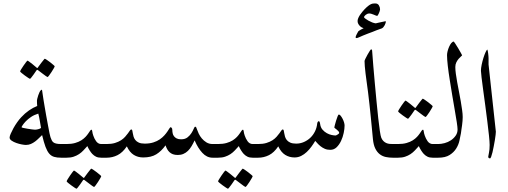

<svg xmlns="http://www.w3.org/2000/svg" viewBox="-20 -929 2993 1131"><path d="M364.3 0H340.3Q315.9 0 299.1 -4.9Q282.2 -9.8 270 -23.9Q257.8 -38.1 248 -64.2Q238.3 -90.3 228 -133.3Q218.3 -124.5 208.5 -114.5Q198.7 -104.5 187 -95.7Q175.3 -86.9 162.1 -81.1Q148.9 -75.2 132.3 -75.2Q124.5 -75.2 108.4 -78.1Q92.3 -81.1 76.4 -86.7Q60.5 -92.3 48.6 -100.3Q36.6 -108.4 36.6 -118.7Q36.6 -126.5 43.2 -141.6Q49.8 -156.7 59.3 -174.1Q68.8 -191.4 81.1 -208.7Q93.3 -226.1 105 -238.3Q126.5 -261.7 150.9 -278.6Q175.3 -295.4 199.2 -304.7Q198.7 -310.5 198.2 -316.7Q197.8 -322.8 197.8 -328.6V-337.4Q197.8 -341.8 199.2 -346.2Q205.1 -370.1 212.4 -385.3Q219.7 -400.4 227.1 -400.4Q227.5 -400.4 228.5 -393.3Q229.5 -386.2 231.4 -373.5Q233.4 -360.8 235.8 -344.2Q238.3 -327.6 241.7 -308.6Q246.1 -279.8 252 -248.8Q257.8 -217.8 262.7 -190.7Q267.6 -163.6 271.5 -144.5Q275.4 -125.5 277.3 -121.1Q281.2 -110.8 284.4 -103.5Q287.6 -96.2 293.7 -91.1Q299.8 -85.9 310.8 -83.3Q321.8 -80.6 340.3 -80.6H364.3Q376.5 -80.6 383.5 -76.9Q390.6 -73.2 394 -67.9Q397.5 -62.5 398.4 -55.4Q399.4 -48.3 399.4 -40.5Q399.4 -32.7 398.4 -25.6Q397.5 -18.6 394 -12.9Q390.6 -7.3 383.5 -3.7Q376.5 0 364.3 0ZM221.7 -175.3Q218.3 -193.4 214.6 -216.6Q210.9 -239.7 205.6 -259.8Q181.2 -252.4 162.8 -240Q144.5 -227.5 132.3 -214.8Q120.1 -202.1 113.5 -191.9Q106.9 -181.6 106.9 -179.7Q106.9 -177.7 117.7 -175.3Q128.4 -172.9 142.1 -170.7Q155.8 -168.5 168.7 -166.7Q181.6 -165 186 -165Q193.4 -165 203.9 -167.5Q214.4 -169.9 221.7 -175.3ZM302.2 -538.6Q302.2 -536.1 296.4 -525.9Q290.5 -515.6 283.2 -504.4Q275.9 -493.2 269 -484.1Q262.2 -475.1 259.8 -475.1Q258.3 -475.1 249.8 -481.2Q241.2 -487.3 231 -495.1Q219.2 -503.4 204.6 -515.1Q202.1 -517.6 199.7 -517.6Q197.8 -517.6 195.3 -515.1Q185.5 -501 177.7 -489.7Q170.4 -480 164.6 -472.4Q158.7 -464.8 156.7 -464.8Q154.8 -464.8 145.5 -470.9Q136.2 -477.1 125.7 -484.6Q115.2 -492.2 106.9 -499.3Q98.6 -506.3 98.6 -508.3Q98.6 -510.7 104.7 -521Q110.8 -531.2 118.7 -542.5Q126.5 -553.7 133.3 -562.7Q140.1 -571.8 141.1 -571.8Q144.5 -571.8 152.8 -565.2Q161.1 -558.6 170.4 -551.8Q181.2 -543.5 193.8 -532.2Q197.8 -528.3 199.7 -528.3Q201.7 -528.3 204.6 -533.7Q214.4 -547.4 222.7 -558.1Q230 -566.9 236.1 -575Q242.2 -583 243.7 -583Q245.6 -583 255.4 -576.7Q265.1 -570.3 275.4 -562.3Q285.6 -554.2 293.9 -547.1Q302.2 -540 302.2 -538.6Z M601.6 0H576.2Q558.1 0 545.9 -5.9Q533.7 -11.7 523.4 -22.5Q516.1 -30.3 507.8 -43.5Q499.5 -56.6 494.6 -68.4Q482.9 -55.7 471.4 -43.2Q460 -30.8 445.6 -21.2Q431.2 -11.7 413.6 -5.9Q396 0 372.1 0H348.1Q335.9 0 328.9 -3.7Q321.8 -7.3 318.4 -12.9Q314.9 -18.6 314 -25.6Q313 -32.7 313 -40.5Q313 -48.3 314 -55.4Q314.9 -62.5 318.4 -67.9Q321.8 -73.2 328.9 -76.9Q335.9 -80.6 348.1 -80.6H372.1Q400.9 -80.6 422.4 -86.7Q443.8 -92.8 459 -102.5Q474.1 -112.3 483.9 -122.8Q493.7 -133.3 500.2 -143.1Q506.8 -152.8 511 -158.9Q515.1 -165 518.6 -165Q522.5 -165 523.7 -154.1Q524.9 -143.1 529.8 -129.4Q532.2 -121.6 536.6 -113Q541 -104.5 546.4 -96.9Q551.8 -89.4 559.3 -85Q566.9 -80.6 576.2 -80.6H601.6Q613.8 -80.6 620.8 -76.9Q627.9 -73.2 631.6 -67.9Q635.3 -62.5 636.2 -55.4Q637.2 -48.3 637.2 -40.5Q637.2 -32.7 636.2 -25.6Q635.3 -18.6 631.6 -12.9Q627.9 -7.3 620.8 -3.7Q613.8 0 601.6 0ZM576.2 108.9Q576.2 111.3 570.3 121.6Q564.5 131.8 557.1 143.1Q549.8 154.3 543 163.3Q536.1 172.4 533.7 172.4Q532.2 172.4 523.7 166.3Q515.1 160.2 504.9 152.3Q493.2 144 478.5 132.3Q476.1 129.9 473.6 129.9Q471.7 129.9 469.2 132.3Q459.5 146.5 451.7 157.7Q444.3 167.5 438.5 175Q432.6 182.6 430.7 182.6Q428.7 182.6 419.4 176.5Q410.2 170.4 399.7 162.8Q389.2 155.3 380.9 148.2Q372.6 141.1 372.6 139.2Q372.6 136.7 378.7 126.5Q384.8 116.2 392.6 105Q400.4 93.8 407.2 84.7Q414.1 75.7 415 75.7Q418.5 75.7 426.8 82.3Q435.1 88.9 444.3 95.7Q455.1 104 467.8 115.2Q471.7 119.1 473.6 119.1Q475.6 119.1 478.5 113.8Q488.3 100.1 496.6 89.4Q503.9 80.6 510 72.5Q516.1 64.5 517.6 64.5Q519.5 64.5 529.3 70.8Q539.1 77.1 549.3 85.2Q559.6 93.3 567.9 100.3Q576.2 107.4 576.2 108.9Z M1256.3 0H1232.4Q1198.2 0 1171.9 -28.6Q1145.5 -57.1 1126.5 -102.1Q1117.7 -83.5 1108.4 -67.9Q1099.1 -52.2 1087.2 -40.5Q1075.2 -28.8 1060.5 -22.5Q1045.9 -16.1 1027.8 -16.1Q1010.3 -16.1 998.5 -20.5Q986.8 -24.9 978.5 -32.7Q970.2 -40.5 964.6 -50.8Q959 -61 955.1 -72.8Q930.7 -38.6 900.6 -20Q870.6 -1.5 823.2 -1.5Q792.5 -1.5 768.1 -16.6Q743.7 -31.7 727.1 -66.9Q702.6 -30.3 672.4 -15.1Q642.1 0 608.4 0H584.5Q572.3 0 565.2 -3.7Q558.1 -7.3 554.7 -12.9Q551.3 -18.6 550.3 -25.6Q549.3 -32.7 549.3 -40.5Q549.3 -48.3 550.3 -55.4Q551.3 -62.5 554.7 -67.9Q558.1 -73.2 565.2 -76.9Q572.3 -80.6 584.5 -80.6H608.4Q636.7 -80.6 657.5 -86.9Q678.2 -93.3 692.9 -102.8Q707.5 -112.3 717.3 -123.5Q727.1 -134.8 733.9 -144Q740.7 -153.3 745.1 -159.9Q749.5 -166.5 753.4 -166.5Q757.8 -166.5 759.3 -160.2Q760.7 -153.8 762.2 -144.5Q763.7 -135.3 766.6 -124.8Q769.5 -114.3 776.9 -104.7Q784.2 -95.2 797.4 -89.1Q810.5 -83 832.5 -83Q861.3 -83 883.5 -90.1Q905.8 -97.2 921.4 -108.2Q937 -119.1 948 -131.3Q959 -143.6 966.3 -154.5Q973.6 -165.5 978 -172.6Q982.4 -179.7 985.4 -179.7Q987.3 -179.7 991.2 -175.8Q995.1 -171.9 995.1 -162.6Q995.1 -153.8 997.1 -144Q999 -134.3 1004.9 -126.5Q1010.7 -118.7 1020.8 -113.5Q1030.8 -108.4 1046.9 -108.4Q1070.3 -108.4 1084.7 -119.9Q1099.1 -131.3 1107.9 -145.3Q1116.7 -159.2 1121.3 -170.9Q1126 -182.6 1129.9 -182.6Q1133.8 -182.6 1135.7 -179Q1137.7 -175.3 1140.1 -167.5Q1143.6 -156.7 1150.6 -141.8Q1157.7 -127 1168.9 -113.5Q1180.2 -100.1 1196 -90.3Q1211.9 -80.6 1232.4 -80.6H1256.3Q1268.6 -80.6 1275.6 -76.9Q1282.7 -73.2 1286.1 -67.9Q1289.6 -62.5 1290.5 -55.4Q1291.5 -48.3 1291.5 -40.5Q1291.5 -32.7 1290.5 -25.6Q1289.6 -18.6 1286.1 -12.9Q1282.7 -7.3 1275.6 -3.7Q1268.6 0 1256.3 0Z M1493.7 0H1468.3Q1450.2 0 1438 -5.9Q1425.8 -11.7 1415.5 -22.5Q1408.2 -30.3 1399.9 -43.5Q1391.6 -56.6 1386.7 -68.4Q1375 -55.7 1363.5 -43.2Q1352.1 -30.8 1337.6 -21.2Q1323.2 -11.7 1305.7 -5.9Q1288.1 0 1264.2 0H1240.2Q1228 0 1220.9 -3.7Q1213.9 -7.3 1210.4 -12.9Q1207 -18.6 1206.1 -25.6Q1205.1 -32.7 1205.1 -40.5Q1205.1 -48.3 1206.1 -55.4Q1207 -62.5 1210.4 -67.9Q1213.9 -73.2 1220.9 -76.9Q1228 -80.6 1240.2 -80.6H1264.2Q1293 -80.6 1314.5 -86.7Q1335.9 -92.8 1351.1 -102.5Q1366.2 -112.3 1376 -122.8Q1385.7 -133.3 1392.3 -143.1Q1398.9 -152.8 1403.1 -158.9Q1407.2 -165 1410.6 -165Q1414.6 -165 1415.8 -154.1Q1417 -143.1 1421.9 -129.4Q1424.3 -121.6 1428.7 -113Q1433.1 -104.5 1438.5 -96.9Q1443.8 -89.4 1451.4 -85Q1459 -80.6 1468.3 -80.6H1493.7Q1505.9 -80.6 1512.9 -76.9Q1520 -73.2 1523.7 -67.9Q1527.3 -62.5 1528.3 -55.4Q1529.3 -48.3 1529.3 -40.5Q1529.3 -32.7 1528.3 -25.6Q1527.3 -18.6 1523.7 -12.9Q1520 -7.3 1512.9 -3.7Q1505.9 0 1493.7 0ZM1468.3 108.9Q1468.3 111.3 1462.4 121.6Q1456.5 131.8 1449.2 143.1Q1441.9 154.3 1435.1 163.3Q1428.2 172.4 1425.8 172.4Q1424.3 172.4 1415.8 166.3Q1407.2 160.2 1397 152.3Q1385.3 144 1370.6 132.3Q1368.2 129.9 1365.7 129.9Q1363.8 129.9 1361.3 132.3Q1351.6 146.5 1343.8 157.7Q1336.4 167.5 1330.6 175Q1324.7 182.6 1322.8 182.6Q1320.8 182.6 1311.5 176.5Q1302.2 170.4 1291.7 162.8Q1281.2 155.3 1272.9 148.2Q1264.6 141.1 1264.6 139.2Q1264.6 136.7 1270.8 126.5Q1276.9 116.2 1284.7 105Q1292.5 93.8 1299.3 84.7Q1306.2 75.7 1307.1 75.7Q1310.5 75.7 1318.8 82.3Q1327.1 88.9 1336.4 95.7Q1347.2 104 1359.9 115.2Q1363.8 119.1 1365.7 119.1Q1367.7 119.1 1370.6 113.8Q1380.4 100.1 1388.7 89.4Q1396 80.6 1402.1 72.5Q1408.2 64.5 1409.7 64.5Q1411.6 64.5 1421.4 70.8Q1431.2 77.1 1441.4 85.2Q1451.7 93.3 1460 100.3Q1468.3 107.4 1468.3 108.9Z M2009.8 -189.9Q2009.8 -170.4 2004.6 -145.8Q1999.5 -121.1 1989 -98.9Q1978.5 -76.7 1962.9 -61.5Q1947.3 -46.4 1925.3 -46.4Q1907.2 -46.4 1893.3 -52.5Q1879.4 -58.6 1868.4 -67.4Q1857.4 -76.2 1849.9 -84.7Q1842.3 -93.3 1836.9 -99.1Q1827.1 -82.5 1814.7 -65.4Q1802.2 -48.3 1787.1 -33.9Q1772 -19.5 1753.9 -10.5Q1735.8 -1.5 1715.3 -1.5Q1684.6 -1.5 1660.2 -16.6Q1635.7 -31.7 1619.1 -66.9Q1594.7 -30.3 1564.5 -15.1Q1534.2 0 1500.5 0H1476.6Q1464.4 0 1457.3 -3.7Q1450.2 -7.3 1446.8 -12.9Q1443.4 -18.6 1442.4 -25.6Q1441.4 -32.7 1441.4 -40.5Q1441.4 -48.3 1442.4 -55.4Q1443.4 -62.5 1446.8 -67.9Q1450.2 -73.2 1457.3 -76.9Q1464.4 -80.6 1476.6 -80.6H1500.5Q1528.8 -80.6 1549.6 -86.9Q1570.3 -93.3 1585 -102.8Q1599.6 -112.3 1609.4 -123.5Q1619.1 -134.8 1626 -144Q1632.8 -153.3 1637.2 -159.9Q1641.6 -166.5 1645.5 -166.5Q1649.9 -166.5 1651.4 -160.2Q1652.8 -153.8 1654.3 -144.5Q1655.8 -135.3 1658.7 -124.8Q1661.6 -114.3 1668.9 -104.7Q1676.3 -95.2 1689.5 -89.1Q1702.6 -83 1724.6 -83Q1748.5 -83 1770.3 -92.5Q1792 -102.1 1808.3 -117.7Q1824.7 -133.3 1835.4 -155Q1846.2 -176.8 1848.6 -201.7Q1849.1 -207 1852.1 -211.2Q1855 -215.3 1858.4 -215.3Q1859.9 -215.3 1862.3 -211.4Q1864.7 -207.5 1865.7 -199.2Q1868.2 -178.7 1879.6 -165.5Q1891.1 -152.3 1905.3 -144.5Q1919.4 -136.7 1933.6 -133.8Q1947.8 -130.9 1957 -130.9Q1958.5 -130.9 1961.9 -132.6Q1965.3 -134.3 1968.8 -136.5Q1972.2 -138.7 1975.1 -141.1Q1978 -143.6 1978 -146.5Q1978 -150.9 1973.6 -156Q1969.2 -161.1 1963.6 -165.5Q1958 -169.9 1953.6 -173.3Q1949.2 -176.8 1949.2 -177.7Q1949.2 -179.7 1952.4 -191.9Q1955.6 -204.1 1959.7 -218Q1963.9 -231.9 1968.5 -243.2Q1973.1 -254.4 1975.6 -254.4Q1981 -254.4 1986.8 -247.1Q1992.7 -239.7 1998 -229.5Q2003.4 -219.2 2006.6 -208.3Q2009.8 -197.3 2009.8 -189.9Z M2317.4 0H2293.5Q2272 0 2252.4 -4.2Q2232.9 -8.3 2217 -20.5Q2201.2 -32.7 2190.7 -54Q2180.2 -75.2 2176.8 -109.4Q2174.3 -135.3 2171.1 -168.5Q2168 -201.7 2164.3 -238.5Q2160.6 -275.4 2156.5 -313.2Q2152.3 -351.1 2147.9 -386.7Q2144 -416.5 2140.1 -444.6Q2136.2 -472.7 2133.3 -496.3Q2130.4 -520 2128.9 -538.8Q2127.4 -557.6 2127.4 -569.3Q2127.4 -572.8 2132.8 -583.7Q2138.2 -594.7 2145 -607.2Q2151.9 -619.6 2158.2 -629.2Q2164.6 -638.7 2166.5 -638.7Q2168 -638.7 2170.2 -636.2Q2172.4 -633.8 2172.4 -626Q2174.8 -589.8 2179 -540.8Q2183.1 -491.7 2188 -438.2Q2192.9 -384.8 2198 -331.3Q2203.1 -277.8 2208 -233.4Q2212.9 -189 2217.5 -157.7Q2222.2 -126.5 2226.1 -117.2Q2231.4 -105 2239 -97.7Q2246.6 -90.3 2255.6 -86.4Q2264.6 -82.5 2274.2 -81.5Q2283.7 -80.6 2293.5 -80.6H2317.4Q2329.6 -80.6 2336.7 -76.9Q2343.8 -73.2 2347.4 -67.9Q2351.1 -62.5 2352.1 -55.4Q2353 -48.3 2353 -40.5Q2353 -32.7 2352.1 -25.6Q2351.1 -18.6 2347.4 -12.9Q2343.8 -7.3 2336.7 -3.7Q2329.6 0 2317.4 0ZM2252.9 -800.8Q2252.9 -798.8 2251.2 -793Q2249.5 -787.1 2246.3 -781Q2243.2 -774.9 2238.3 -769Q2233.4 -763.2 2227.5 -761.2Q2223.6 -759.8 2215.6 -757.1Q2207.5 -754.4 2196.8 -750.2Q2186 -746.1 2173.1 -740.7Q2160.2 -735.4 2147 -731Q2115.2 -718.8 2100.3 -711.7Q2085.4 -704.6 2080.1 -704.6Q2074.7 -704.6 2074.7 -710Q2074.7 -712.4 2076.7 -717.3Q2078.6 -722.2 2081.3 -727.3Q2084 -732.4 2086.7 -737.3Q2089.4 -742.2 2090.3 -744.1Q2092.3 -746.1 2096.4 -748.8Q2100.6 -751.5 2105.5 -754.4Q2110.4 -757.3 2115 -759.3Q2119.6 -761.2 2122.1 -762.7Q2116.7 -764.2 2110.6 -767.6Q2104.5 -771 2099.4 -776.4Q2094.2 -781.7 2090.3 -788.8Q2086.4 -795.9 2086.4 -805.2Q2086.4 -813 2090.3 -822.3Q2094.2 -831.5 2100.3 -840.8Q2106.4 -850.1 2114 -859.1Q2121.6 -868.2 2128.9 -876Q2141.1 -888.2 2150.1 -895Q2159.2 -901.9 2166 -904.8Q2172.9 -907.7 2178.7 -908.2Q2184.6 -908.7 2190.9 -908.7Q2205.1 -908.7 2211.9 -897.5Q2218.8 -886.2 2218.8 -873.5Q2218.8 -870.1 2216.8 -863.8Q2214.8 -857.4 2211.9 -850.8Q2209 -844.2 2206.1 -839.8Q2203.1 -835.4 2201.2 -835.4Q2198.7 -835.4 2193.6 -837.6Q2188.5 -839.8 2181.9 -842.5Q2175.3 -845.2 2168.2 -847.4Q2161.1 -849.6 2155.3 -849.6Q2144.5 -849.6 2134.5 -841.8Q2124.5 -834 2124.5 -827.1Q2124.5 -825.2 2131.6 -819.6Q2138.7 -814 2149.4 -807.9Q2160.2 -801.8 2172.1 -797.1Q2184.1 -792.5 2193.4 -791.5Q2201.2 -793.5 2210.2 -795.4Q2219.2 -797.4 2227.3 -799.1Q2235.4 -800.8 2241.2 -802Q2247.1 -803.2 2249 -803.7Q2250.5 -803.7 2251.7 -803.5Q2252.9 -803.2 2252.9 -800.8Z M2554.2 0H2528.8Q2510.7 0 2498.5 -5.9Q2486.3 -11.7 2476.1 -22.5Q2468.8 -30.3 2460.4 -43.5Q2452.1 -56.6 2447.3 -68.4Q2435.5 -55.7 2424.1 -43.2Q2412.6 -30.8 2398.2 -21.2Q2383.8 -11.7 2366.2 -5.9Q2348.6 0 2324.7 0H2300.8Q2288.6 0 2281.5 -3.7Q2274.4 -7.3 2271 -12.9Q2267.6 -18.6 2266.6 -25.6Q2265.6 -32.7 2265.6 -40.5Q2265.6 -48.3 2266.6 -55.4Q2267.6 -62.5 2271 -67.9Q2274.4 -73.2 2281.5 -76.9Q2288.6 -80.6 2300.8 -80.6H2324.7Q2353.5 -80.6 2375 -86.7Q2396.5 -92.8 2411.6 -102.5Q2426.8 -112.3 2436.5 -122.8Q2446.3 -133.3 2452.9 -143.1Q2459.5 -152.8 2463.6 -158.9Q2467.8 -165 2471.2 -165Q2475.1 -165 2476.3 -154.1Q2477.5 -143.1 2482.4 -129.4Q2484.9 -121.6 2489.3 -113Q2493.7 -104.5 2499 -96.9Q2504.4 -89.4 2512 -85Q2519.5 -80.6 2528.8 -80.6H2554.2Q2566.4 -80.6 2573.5 -76.9Q2580.6 -73.2 2584.2 -67.9Q2587.9 -62.5 2588.9 -55.4Q2589.8 -48.3 2589.8 -40.5Q2589.8 -32.7 2588.9 -25.6Q2587.9 -18.6 2584.2 -12.9Q2580.6 -7.3 2573.5 -3.7Q2566.4 0 2554.2 0ZM2528.8 -303.2Q2528.8 -300.8 2522.9 -290.5Q2517.1 -280.3 2509.8 -269Q2502.4 -257.8 2495.6 -248.8Q2488.8 -239.7 2486.3 -239.7Q2484.9 -239.7 2476.3 -245.8Q2467.8 -252 2457.5 -259.8Q2445.8 -268.1 2431.2 -279.8Q2428.7 -282.2 2426.3 -282.2Q2424.3 -282.2 2421.9 -279.8Q2412.1 -265.6 2404.3 -254.4Q2397 -244.6 2391.1 -237.1Q2385.3 -229.5 2383.3 -229.5Q2381.3 -229.5 2372.1 -235.6Q2362.8 -241.7 2352.3 -249.3Q2341.8 -256.8 2333.5 -263.9Q2325.2 -271 2325.2 -272.9Q2325.2 -275.4 2331.3 -285.6Q2337.4 -295.9 2345.2 -307.1Q2353 -318.4 2359.9 -327.4Q2366.7 -336.4 2367.7 -336.4Q2371.1 -336.4 2379.4 -329.8Q2387.7 -323.2 2397 -316.4Q2407.7 -308.1 2420.4 -296.9Q2424.3 -293 2426.3 -293Q2428.2 -293 2431.2 -298.3Q2440.9 -312 2449.2 -322.8Q2456.5 -331.5 2462.6 -339.6Q2468.8 -347.7 2470.2 -347.7Q2472.2 -347.7 2481.9 -341.3Q2491.7 -335 2502 -326.9Q2512.2 -318.8 2520.5 -311.8Q2528.8 -304.7 2528.8 -303.2Z M2705.6 -239.3Q2705.6 -229.5 2704.6 -216.8Q2703.6 -204.1 2701.9 -191.4Q2700.2 -178.7 2698.2 -166.3Q2696.3 -153.8 2695.3 -144.5Q2691.9 -126 2686.5 -101.1Q2681.2 -76.2 2667.2 -54Q2653.3 -31.7 2628.4 -15.9Q2603.5 0 2561 0H2537.1Q2524.9 0 2517.8 -3.7Q2510.7 -7.3 2507.3 -12.9Q2503.9 -18.6 2502.9 -25.6Q2502 -32.7 2502 -40.5Q2502 -48.3 2502.9 -55.4Q2503.9 -62.5 2507.3 -67.9Q2510.7 -73.2 2517.8 -76.9Q2524.9 -80.6 2537.1 -80.6H2561Q2578.6 -80.6 2598.9 -85.9Q2619.1 -91.3 2635.7 -102.3Q2652.3 -113.3 2663.8 -129.4Q2675.3 -145.5 2675.3 -166.5Q2675.3 -178.7 2670.7 -209.2Q2666 -239.7 2658.9 -280.3Q2651.9 -320.8 2644 -367.7Q2636.2 -414.6 2629.2 -459Q2622.1 -503.4 2617.7 -541.7Q2613.3 -580.1 2613.3 -604.5Q2613.3 -614.3 2616.7 -627.7Q2620.1 -641.1 2625.7 -653.8Q2631.3 -666.5 2638.4 -675.3Q2645.5 -684.1 2653.3 -684.1Q2653.8 -684.1 2661.9 -672.1Q2669.9 -660.2 2678.7 -645.3Q2687.5 -630.4 2694.8 -617.4Q2702.1 -604.5 2702.1 -603.5Q2702.1 -602.1 2696 -596.9Q2689.9 -591.8 2682.1 -583Q2674.3 -574.2 2668.2 -562Q2662.1 -549.8 2662.1 -534.2Q2662.1 -516.6 2665.3 -493.7Q2668.5 -470.7 2673.3 -443.8Q2678.2 -417 2683.8 -388.4Q2689.5 -359.9 2694.1 -332.8Q2698.7 -305.7 2702.1 -281.5Q2705.6 -257.3 2705.6 -239.3Z M2900.9 -153.3Q2900.9 -147.9 2899.4 -134.3Q2897.9 -120.6 2895 -103.3Q2892.1 -85.9 2888.4 -66.9Q2884.8 -47.9 2881.1 -32.2Q2877.4 -16.6 2873.5 -6.3Q2869.6 3.9 2866.7 3.9Q2856 3.9 2856 -6.3Q2856 -9.8 2860.1 -28.1Q2864.3 -46.4 2864.3 -75.2Q2864.3 -93.3 2860.4 -130.1Q2856.4 -167 2850.8 -212.6Q2845.2 -258.3 2838.6 -307.4Q2832 -356.4 2826.2 -398.9Q2820.3 -441.4 2816.7 -472.4Q2813 -503.4 2813 -512.2Q2813 -526.9 2817.4 -548.1Q2821.8 -569.3 2827.9 -588.6Q2834 -607.9 2840.6 -622.1Q2847.2 -636.2 2850.6 -637.2Q2852.1 -635.3 2853.3 -628.9Q2854.5 -622.6 2855.5 -614.7Q2856.4 -606.9 2857.2 -598.9Q2857.9 -590.8 2857.9 -585.9V-549.3Z"/></svg>

Font: Accordance
Style: Italic
Weight: 400
Italic angle: -11°
Version: Version 1.2 (build January 31, 2020) Miklal Software Solutio